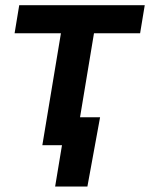

<svg xmlns="http://www.w3.org/2000/svg" viewBox="-20 -549 567 726"><path d="M140.1 0 210.4 -423.3H35.2L52.7 -529.3H527.3L509.8 -423.3H335.4L265.1 0ZM188.5 156.2 214.4 0H173.8L191.4 -105.5H358.4L310.5 156.2Z"/></svg>

Font: Inter 24pt SemiBold
Style: Italic
Weight: 600
Italic angle: -9.3988°
Designer: Rasmus Andersson
Foundry: rsms
Version: Version 4.001;git-66647c0bb